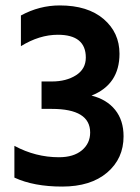

<svg xmlns="http://www.w3.org/2000/svg" viewBox="-20 -682 516 707"><path d="M435 -180Q435 -98 374.5 -46.5Q314 5 209 5Q104 5 33 -28V-145Q111 -103 197 -103Q251 -103 281.5 -128.5Q312 -154 312 -194Q312 -281 171 -281H133V-382H171Q224 -382 260 -405Q296 -428 296 -470Q296 -554 193 -554Q125 -554 57 -512V-625Q125 -662 200 -662Q303 -662 361.5 -612Q420 -562 420 -484Q420 -371 317 -330Q373 -316 404 -277.5Q435 -239 435 -180Z"/></svg>

Font: Hind Kochi SemiBold
Style: Regular
Weight: 600
Designer: Dhruvi Tolia
Foundry: Indian Type Foundry
Version: Version 0.702;PS 1.0;hotconv 1.0.81;makeotf.lib2.5.63406